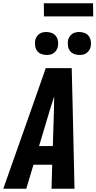

<svg xmlns="http://www.w3.org/2000/svg" viewBox="-43 -1150 588 1170"><path d="M-23 0 150 -490 236 -735H394L400 -490L411 0H271L275 -146H161L117 0ZM279 -260 286 -490Q286 -508 286.5 -526Q287 -544 287 -562Q281 -544 275.5 -526Q270 -508 264 -490L195 -260ZM441 -815Q424 -815 408.5 -821Q393 -827 383.5 -839.5Q374 -852 371.5 -868.5Q369 -885 371 -902Q373 -914 379.5 -924.5Q386 -935 395.5 -942.5Q405 -950 417 -952.5Q429 -955 440 -955Q457 -955 472.5 -949Q488 -943 497.5 -930.5Q507 -918 510 -901.5Q513 -885 510 -868Q508 -856 501.5 -845.5Q495 -835 485.5 -827.5Q476 -820 464 -817.5Q452 -815 441 -815ZM241 -815Q224 -815 208.5 -821Q193 -827 183.5 -839.5Q174 -852 171.5 -868.5Q169 -885 171 -902Q173 -914 179.5 -924.5Q186 -935 195.5 -942.5Q205 -950 217 -952.5Q229 -955 240 -955Q257 -955 272.5 -949Q288 -943 297.5 -930.5Q307 -918 310 -901.5Q313 -885 310 -868Q308 -856 301.5 -845.5Q295 -835 285.5 -827.5Q276 -820 264 -817.5Q252 -815 241 -815ZM225 -1050 224 -1130H524L525 -1050Z"/></svg>

Font: Iosevka SS18 Heavy
Style: Italic
Weight: 900
Italic angle: -9°
Monospace: yes
Designer: Belleve Invis
Foundry: Belleve Invis
Version: Version 25.1.1; ttfautohint (v1.8.4)